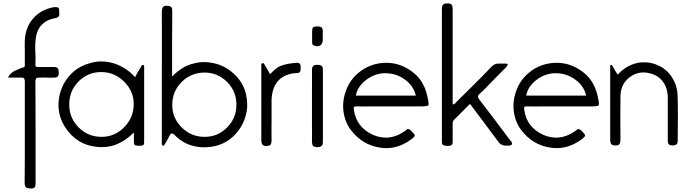

<svg xmlns="http://www.w3.org/2000/svg" viewBox="-20 -1171 4011 1114"><path d="M27.3 -722.7Q33.2 -735.4 42 -743.2Q50.8 -751 57.6 -755.9Q60.5 -756.8 67.4 -760.7Q73.2 -763.7 76.2 -764.6Q110.4 -780.3 117.2 -780.3Q124 -780.3 124 -793Q124 -816.4 124 -865.2Q123 -914.1 124 -937.5Q127 -1010.7 171.9 -1063.5Q216.8 -1115.2 290 -1128.9Q295.9 -1129.9 301.8 -1129.9Q306.6 -1129.9 311.5 -1128.9Q322.3 -1127 323.2 -1114.3Q323.2 -1100.6 324.2 -1085Q324.2 -1070.3 298.8 -1065.4Q255.9 -1058.6 228.5 -1033.2Q200.2 -1008.8 190.4 -965.8Q182.6 -922.9 184.6 -878.9Q187.5 -835 185.5 -793Q185.5 -784.2 191.4 -783.2Q196.3 -782.2 202.1 -782.2Q224.6 -782.2 247.1 -782.2Q270.5 -782.2 292 -782.2Q309.6 -782.2 315.4 -774.4Q321.3 -765.6 321.3 -750Q321.3 -734.4 315.4 -727.5Q310.5 -720.7 293 -720.7Q271.5 -719.7 251 -720.7Q230.5 -721.7 209 -720.7Q194.3 -721.7 189.5 -715.8Q185.5 -710 185.5 -696.3Q186.5 -550.8 186.5 -405.3Q186.5 -258.8 186.5 -113.3Q186.5 -98.6 183.6 -87.9Q179.7 -77.1 159.2 -77.1Q140.6 -77.1 131.8 -83Q123 -89.8 123 -110.4Q124 -184.6 124 -256.8Q124 -330.1 124 -403.3Q124 -477.5 124 -549.8Q124 -623 124 -696.3Q124 -707 121.1 -713.9Q119.1 -721.7 99.6 -720.7Q75.2 -720.7 26.4 -720.7Q26.4 -721.7 27.3 -722.7Z M816.4 -345.7Q816.4 -330.1 807.6 -327.1Q798.8 -325.2 787.1 -325.2Q776.4 -325.2 766.6 -327.1Q756.8 -330.1 756.8 -346.7Q756.8 -359.4 756.8 -372.1Q756.8 -384.8 756.8 -402.3Q710.9 -356.4 660.2 -335Q619.1 -317.4 570.3 -317.4Q559.6 -317.4 547.9 -318.4Q486.3 -323.2 439.5 -351.6Q392.6 -380.9 359.4 -430.7Q319.3 -492.2 319.3 -561.5Q319.3 -581.1 322.3 -601.6Q336.9 -693.4 407.2 -755.9Q446.3 -790 505.9 -805.7Q535.2 -814.5 566.4 -814.5Q597.7 -814.5 628.9 -806.6Q664.1 -797.9 698.2 -777.3Q732.4 -757.8 763.7 -723.6Q771.5 -739.3 780.3 -753.9Q788.1 -767.6 797.9 -783.2Q799.8 -787.1 802.7 -791Q804.7 -795.9 811.5 -793.9Q816.4 -792 816.4 -787.1Q816.4 -782.2 816.4 -779.3Q816.4 -670.9 816.4 -562.5Q816.4 -454.1 816.4 -345.7ZM755.9 -562.5Q755.9 -565.4 755.9 -567.4Q755.9 -640.6 702.1 -695.3Q646.5 -752 569.3 -752.9Q568.4 -752.9 567.4 -752.9Q491.2 -752.9 436.5 -699.2Q381.8 -643.6 381.8 -566.4Q381.8 -564.5 381.8 -563.5Q381.8 -487.3 435.5 -432.6Q490.2 -377 568.4 -377Q645.5 -377 699.2 -431.6Q753.9 -485.4 755.9 -562.5Z M1210.9 -320.3Q1186.5 -316.4 1164.1 -316.4Q1127.9 -316.4 1094.7 -326.2Q1040 -340.8 995.1 -385.7Q982.4 -398.4 975.6 -396.5Q968.8 -395.5 961.9 -379.9Q956.1 -368.2 949.2 -356.4Q942.4 -344.7 935.5 -333Q933.6 -331.1 931.6 -328.1Q929.7 -325.2 924.8 -326.2Q919.9 -328.1 919.9 -331.1Q918.9 -335 918.9 -337.9Q918.9 -343.8 918.9 -348.6Q918.9 -352.5 918.9 -358.4Q918.9 -543.9 918.9 -729.5Q919.9 -915 918.9 -1101.6Q918.9 -1118.2 923.8 -1127.9Q928.7 -1137.7 948.2 -1137.7Q949.2 -1137.7 951.2 -1136.7Q968.8 -1136.7 974.6 -1128.9Q979.5 -1122.1 979.5 -1106.4Q979.5 -1016.6 978.5 -927.7Q978.5 -838.9 978.5 -749Q978.5 -745.1 978.5 -740.2Q978.5 -735.4 978.5 -727.5Q1007.8 -756.8 1038.1 -775.4Q1068.4 -794.9 1104.5 -802.7Q1139.6 -812.5 1174.8 -810.5Q1209 -808.6 1242.2 -798.8Q1301.8 -779.3 1347.7 -732.4Q1393.6 -685.5 1408.2 -621.1Q1414.1 -592.8 1414.1 -564.5Q1414.1 -556.6 1414.1 -548.8Q1411.1 -512.7 1399.4 -480.5Q1377.9 -419.9 1328.1 -375Q1278.3 -331.1 1210.9 -320.3ZM1351.6 -562.5Q1351.6 -563.5 1351.6 -564.5Q1351.6 -640.6 1298.8 -694.3Q1245.1 -749 1168.9 -750Q1168 -750 1167 -750Q1090.8 -750 1036.1 -697.3Q980.5 -643.6 979.5 -565.4Q979.5 -563.5 979.5 -560.5Q979.5 -487.3 1033.2 -432.6Q1088.9 -377 1166 -377Q1167 -377 1168 -377Q1243.2 -377 1296.9 -430.7Q1351.6 -485.4 1351.6 -562.5Z M1724.6 -779.3Q1724.6 -765.6 1721.7 -755.9Q1718.8 -747.1 1701.2 -747.1Q1636.7 -744.1 1597.7 -706.1Q1558.6 -667 1555.7 -592.8Q1555.7 -534.2 1555.7 -474.6Q1554.7 -416 1555.7 -356.4Q1555.7 -339.8 1549.8 -332Q1543.9 -324.2 1526.4 -324.2Q1506.8 -324.2 1502 -333Q1496.1 -341.8 1496.1 -357.4Q1496.1 -382.8 1496.1 -408.2Q1496.1 -484.4 1496.1 -559.6Q1496.1 -661.1 1496.1 -762.7Q1496.1 -763.7 1496.1 -765.6Q1496.1 -767.6 1496.1 -769.5Q1496.1 -774.4 1496.1 -777.3Q1496.1 -781.2 1496.1 -785.2Q1497.1 -791 1496.1 -796.9Q1496.1 -802.7 1503.9 -804.7Q1509.8 -805.7 1512.7 -799.8Q1514.6 -794.9 1517.6 -791Q1525.4 -779.3 1532.2 -766.6Q1539.1 -752.9 1546.9 -740.2Q1559.6 -753.9 1575.2 -767.6Q1589.8 -780.3 1604.5 -787.1Q1627.9 -796.9 1652.3 -800.8Q1675.8 -804.7 1700.2 -806.6Q1701.2 -806.6 1703.1 -806.6Q1715.8 -806.6 1720.7 -799.8Q1724.6 -793.9 1724.6 -783.2Q1724.6 -781.2 1724.6 -779.3Z M1790 -556.6Q1790 -608.4 1790 -660.2Q1791 -711.9 1790 -763.7Q1790 -782.2 1797.9 -789.1Q1804.7 -794.9 1819.3 -794.9Q1821.3 -794.9 1823.2 -794.9Q1838.9 -794.9 1846.7 -788.1Q1853.5 -782.2 1853.5 -764.6Q1853.5 -661.1 1853.5 -557.6Q1853.5 -453.1 1853.5 -348.6Q1853.5 -330.1 1845.7 -324.2Q1837.9 -317.4 1821.3 -317.4Q1801.8 -317.4 1795.9 -325.2Q1790 -334 1790 -350.6Q1791 -401.4 1790 -453.1Q1790 -504.9 1790 -556.6ZM1852.5 -960.9Q1852.5 -955.1 1852.5 -951.2Q1852.5 -946.3 1852.5 -940.4Q1852.5 -917 1837.9 -907.2Q1830.1 -902.3 1820.3 -902.3Q1811.5 -902.3 1800.8 -907.2Q1793 -910.2 1792 -916Q1791 -921.9 1791 -928.7Q1791 -940.4 1791 -953.1Q1791 -965.8 1791 -977.5Q1791 -981.4 1791 -984.4Q1791 -996.1 1793 -1005.9Q1794.9 -1017.6 1821.3 -1017.6Q1845.7 -1017.6 1849.6 -1006.8Q1853.5 -998 1853.5 -985.4Q1853.5 -982.4 1852.5 -977.5Q1852.5 -973.6 1852.5 -969.7Q1852.5 -964.8 1852.5 -960.9Z M2403.3 -553.7Q2363.3 -553.7 2323.2 -553.7Q2282.2 -553.7 2242.2 -553.7Q2193.4 -553.7 2145.5 -553.7Q2096.7 -552.7 2048.8 -553.7Q2037.1 -553.7 2034.2 -550.8Q2031.2 -546.9 2033.2 -535.2Q2040 -483.4 2068.4 -446.3Q2096.7 -410.2 2143.6 -388.7Q2189.5 -369.1 2234.4 -373Q2280.3 -377.9 2322.3 -406.2Q2332 -412.1 2340.8 -419.9Q2349.6 -426.8 2365.2 -413.1Q2386.7 -391.6 2386.7 -384.8Q2386.7 -377 2361.3 -359.4Q2296.9 -312.5 2222.7 -311.5Q2201.2 -311.5 2179.7 -315.4Q2080.1 -332 2015.6 -417Q1996.1 -442.4 1985.4 -472.7Q1974.6 -502.9 1971.7 -535.2Q1970.7 -544.9 1970.7 -555.7Q1970.7 -604.5 1990.2 -652.3Q2012.7 -710 2061.5 -750Q2098.6 -780.3 2140.6 -793.9Q2179.7 -806.6 2219.7 -806.6Q2222.7 -806.6 2224.6 -806.6Q2302.7 -805.7 2369.1 -756.8Q2435.5 -709 2457 -623Q2466.8 -584 2466.8 -568.4Q2466.8 -562.5 2464.8 -559.6Q2459 -552.7 2403.3 -553.7ZM2392.6 -616.2Q2379.9 -673.8 2327.1 -710.9Q2277.3 -746.1 2215.8 -746.1Q2212.9 -746.1 2209 -746.1Q2151.4 -744.1 2101.6 -705.1Q2052.7 -666 2044.9 -616.2Q2131.8 -616.2 2218.8 -616.2Q2305.7 -616.2 2392.6 -616.2Z M2707 -568.4Q2682.6 -543.9 2660.2 -521.5Q2637.7 -499 2615.2 -476.6Q2608.4 -469.7 2607.4 -463.9Q2606.4 -458 2606.4 -450.2Q2606.4 -425.8 2606.4 -401.4Q2606.4 -377 2606.4 -352.5Q2607.4 -335 2599.6 -329.1Q2592.8 -324.2 2577.1 -324.2Q2561.5 -324.2 2551.8 -329.1Q2543.9 -333 2543.9 -347.7Q2543.9 -349.6 2543.9 -352.5Q2543.9 -352.5 2543.9 -353.5Q2543.9 -354.5 2543.9 -355.5Q2543.9 -545.9 2543.9 -737.3Q2543.9 -927.7 2543.9 -1119.1Q2543.9 -1136.7 2550.8 -1143.6Q2557.6 -1151.4 2576.2 -1151.4Q2594.7 -1151.4 2600.6 -1143.6Q2606.4 -1136.7 2606.4 -1119.1Q2606.4 -995.1 2606.4 -871.1Q2606.4 -748 2606.4 -623Q2606.4 -608.4 2606.4 -594.7Q2606.4 -580.1 2606.4 -565.4Q2616.2 -565.4 2620.1 -570.3Q2624 -575.2 2628.9 -580.1Q2679.7 -629.9 2730.5 -680.7Q2781.2 -730.5 2830.1 -782.2Q2849.6 -802.7 2870.1 -801.8Q2890.6 -801.8 2915 -801.8Q2928.7 -802.7 2924.8 -793.9Q2920.9 -785.2 2916 -780.3Q2894.5 -758.8 2873 -737.3Q2851.6 -715.8 2831.1 -694.3Q2814.5 -677.7 2797.9 -660.2Q2781.2 -642.6 2762.7 -627Q2752.9 -618.2 2752.9 -611.3Q2752.9 -604.5 2760.7 -593.8Q2804.7 -535.2 2849.6 -477.5Q2893.6 -418.9 2937.5 -360.4Q2942.4 -354.5 2948.2 -347.7Q2951.2 -343.8 2951.2 -339.8Q2951.2 -336.9 2950.2 -333Q2943.4 -327.1 2936.5 -326.2Q2929.7 -326.2 2919.9 -326.2Q2901.4 -325.2 2889.6 -332Q2877.9 -337.9 2868.2 -352.5Q2829.1 -406.2 2788.1 -460Q2748 -513.7 2707 -568.4Z M3391.6 -553.7Q3351.6 -553.7 3311.5 -553.7Q3270.5 -553.7 3230.5 -553.7Q3181.6 -553.7 3133.8 -553.7Q3085 -552.7 3037.1 -553.7Q3025.4 -553.7 3022.5 -550.8Q3019.5 -546.9 3021.5 -535.2Q3028.3 -483.4 3056.6 -446.3Q3085 -410.2 3131.8 -388.7Q3177.7 -369.1 3222.7 -373Q3268.6 -377.9 3310.5 -406.2Q3320.3 -412.1 3329.1 -419.9Q3337.9 -426.8 3353.5 -413.1Q3375 -391.6 3375 -384.8Q3375 -377 3349.6 -359.4Q3285.2 -312.5 3210.9 -311.5Q3189.5 -311.5 3168 -315.4Q3068.4 -332 3003.9 -417Q2984.4 -442.4 2973.6 -472.7Q2962.9 -502.9 2960 -535.2Q2959 -544.9 2959 -555.7Q2959 -604.5 2978.5 -652.3Q3001 -710 3049.8 -750Q3086.9 -780.3 3128.9 -793.9Q3168 -806.6 3208 -806.6Q3210.9 -806.6 3212.9 -806.6Q3291 -805.7 3357.4 -756.8Q3423.8 -709 3445.3 -623Q3455.1 -584 3455.1 -568.4Q3455.1 -562.5 3453.1 -559.6Q3447.3 -552.7 3391.6 -553.7ZM3380.9 -616.2Q3368.2 -673.8 3315.4 -710.9Q3265.6 -746.1 3204.1 -746.1Q3201.2 -746.1 3197.3 -746.1Q3139.6 -744.1 3089.8 -705.1Q3041 -666 3033.2 -616.2Q3120.1 -616.2 3207 -616.2Q3293.9 -616.2 3380.9 -616.2Z M3912.1 -354.5Q3912.1 -337.9 3904.3 -333Q3897.5 -327.1 3882.8 -327.1Q3868.2 -327.1 3861.3 -333Q3854.5 -337.9 3854.5 -354.5Q3854.5 -416 3854.5 -478.5Q3854.5 -540 3854.5 -601.6Q3854.5 -658.2 3828.1 -694.3Q3802.7 -731.4 3755.9 -744.1Q3689.5 -763.7 3635.7 -724.6Q3582 -685.5 3580.1 -616.2Q3579.1 -552.7 3579.1 -488.3Q3579.1 -423.8 3580.1 -360.4Q3580.1 -344.7 3575.2 -335.9Q3570.3 -327.1 3550.8 -327.1Q3534.2 -327.1 3527.3 -334Q3520.5 -340.8 3520.5 -358.4Q3520.5 -382.8 3520.5 -407.2Q3520.5 -477.5 3520.5 -548.8Q3520.5 -642.6 3520.5 -737.3Q3520.5 -738.3 3520.5 -739.3Q3520.5 -740.2 3520.5 -740.2Q3520.5 -750 3520.5 -760.7Q3520.5 -770.5 3520.5 -780.3Q3520.5 -784.2 3520.5 -789.1Q3520.5 -793.9 3526.4 -794.9Q3530.3 -794.9 3532.2 -791Q3534.2 -787.1 3536.1 -784.2Q3543 -773.4 3548.8 -761.7Q3555.7 -751 3562.5 -739.3Q3562.5 -739.3 3563.5 -739.3Q3567.4 -743.2 3572.3 -746.1Q3576.2 -750 3580.1 -753.9Q3604.5 -777.3 3634.8 -791Q3664.1 -804.7 3695.3 -808.6Q3706.1 -809.6 3717.8 -809.6Q3763.7 -809.6 3806.6 -788.1Q3861.3 -760.7 3889.6 -703.1Q3899.4 -685.5 3904.3 -665Q3910.2 -643.6 3911.1 -623Q3913.1 -570.3 3913.1 -517.6Q3913.1 -502.9 3913.1 -488.3Q3912.1 -420.9 3912.1 -354.5Z"/></svg>

Font: Das Gitter
Style: Book
Weight: 400
Version: Version 006.000